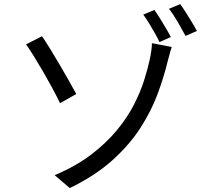

<svg xmlns="http://www.w3.org/2000/svg" viewBox="-20 -874 1040 943"><path d="M248.5 -13.7Q352.4 -57.3 426.9 -114.1Q501.5 -170.9 553.1 -233.3Q604.8 -295.7 637.2 -358.6Q669.5 -421.5 687.6 -479Q705.8 -536.4 715.4 -581.5Q719.9 -601.3 723.2 -624.8Q726.5 -648.3 726.1 -661.9L823.5 -643.2Q817.2 -624.7 811.6 -602.5Q806.1 -580.4 802.9 -570.7Q784.9 -495.4 754 -412.2Q723.1 -328.9 669.6 -245.8Q616.1 -162.6 531.7 -86.7Q447.4 -10.8 322.8 49.7ZM186.3 -696.1Q203.2 -671.8 226.3 -634.1Q249.4 -596.5 274.1 -554.4Q298.8 -512.3 320 -474.6Q341.2 -436.9 354.6 -412.4L274.7 -367.1Q259 -400.8 236.8 -441.7Q214.6 -482.7 190.6 -524Q166.5 -565.3 145 -600Q123.5 -634.7 108 -656ZM738.4 -825.1Q750.2 -808.6 765.3 -784.4Q780.4 -760.2 794.8 -735.7Q809.2 -711.2 819 -692L763.3 -667.4Q753.7 -688.2 739.8 -712.8Q725.9 -737.4 711.2 -761.2Q696.5 -785 683.7 -802.2ZM865 -853.7Q877.4 -837.1 892.4 -813.5Q907.4 -789.9 922.1 -765.6Q936.8 -741.3 947 -721.9L891.3 -697.6Q874.7 -728.6 852.5 -766.9Q830.3 -805.2 809.9 -830.7Z"/></svg>

Font: Noto Sans HK Thin
Style: Regular
Weight: 100
Designer: Ryoko NISHIZUKA 西塚涼子 (kana, bopomofo & ideographs); Paul D. Hunt (Latin, Greek & Cyrillic); Sandoll Communications 산돌커뮤니
Foundry: Adobe
Version: Version 2.004-H2;hotconv 1.0.118;makeotfexe 2.5.65603